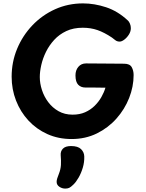

<svg xmlns="http://www.w3.org/2000/svg" viewBox="-20 -800 862 1131"><path d="M733.8 -678.7Q739.8 -673.7 745.2 -661Q750.7 -648.3 750.7 -634.1Q750.7 -614.3 739.2 -596.3Q727.8 -578.3 712.4 -566.7Q697.1 -555 685.1 -555Q669.1 -555 658.6 -563.8Q648.1 -572.7 639.1 -578.9Q594.1 -609 554.3 -622.8Q514.6 -636.6 467.6 -636.6Q412.2 -636.6 370.6 -617Q328.9 -597.4 299.3 -565.1Q269.7 -532.8 250.8 -494.4Q232 -456.1 223.2 -417.1Q214.4 -378 214.4 -346Q214.4 -309 227 -270.1Q239.6 -231.1 264.2 -198.3Q288.9 -165.4 324.9 -145Q360.9 -124.6 407.8 -124.6Q449.3 -124.6 481.2 -138.7Q513 -152.8 537.1 -176.3Q561.1 -199.9 577 -227.8Q592.9 -255.7 601 -283.4Q582.8 -283.4 564.2 -283.9Q545.6 -284.4 525.3 -284.4Q505 -284.4 482.9 -284.4Q456.9 -284.4 440.8 -300.8Q424.8 -317.2 424.6 -354.9Q424.3 -386.1 441.5 -406.3Q458.7 -426.4 486.8 -426.4Q538.7 -426.4 598.8 -425.6Q659 -424.7 711.7 -424.7Q744.7 -424.4 755.9 -404.3Q767.1 -384.2 767.1 -358.1Q767.1 -289.7 740.8 -223Q714.6 -156.3 665.9 -101.5Q617.2 -46.7 550.2 -13.8Q483.1 19 401.6 19Q324.1 19 259.4 -10Q194.7 -39 147.5 -90Q100.3 -141 74.4 -207.5Q48.6 -274 48.6 -348Q48.6 -435 80.8 -512.5Q113 -590 170.5 -650.5Q228 -711 304.4 -745.5Q380.9 -780 469.1 -780Q536 -780 604.9 -757.3Q673.8 -734.7 733.8 -678.7ZM337.6 115.1Q335.6 91.1 350.6 75.7Q365.6 60.3 398.4 60.3Q439.1 60.3 457.4 78.4Q475.7 96.4 476.4 121.6Q477.4 155.3 467.7 187.8Q458 220.3 442.9 246.4Q427.9 272.6 411.6 288Q397.1 302 387.9 306.4Q378.8 310.9 364 310.9Q345.7 310.9 329.6 300.1Q313.6 289.3 313.6 271.2Q313.6 261.7 317.1 250.8Q320.7 239.9 326.4 225.2Q337.4 197.8 338.9 171.9Q340.3 146.1 337.6 115.1Z"/></svg>

Font: Playpen Sans Deva
Style: Regular
Weight: 400
Designer: Pooja Saxena, Gunjan Panchal, Laura Meseguer, Veronika Burian, José Scaglione
Foundry: TypeTogether
Version: Version 2.000